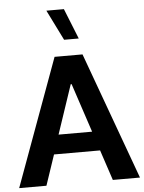

<svg xmlns="http://www.w3.org/2000/svg" viewBox="-63 -1017 798 1066"><g transform="rotate(-5 336.5 -484.0)"><path d="M465.8 -169.4 522 0H673.3L415 -709H259.3L0 0H151.9L209 -169.4ZM340.3 -549.8 430.7 -276.9H243.7L335.4 -549.8ZM334 -968.3H236.3L320.3 -798.8H401.9Z"/></g></svg>

Font: Estedad Bold
Style: Regular
Weight: 700
Designer: Amin Abedi
Version: Version 7.3